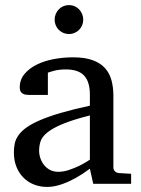

<svg xmlns="http://www.w3.org/2000/svg" viewBox="-20 -718 549 750"><path d="M331.1 -267.1Q263.7 -250 224.1 -233.4Q184.6 -216.8 164.3 -200Q144 -183.1 138.4 -165.8Q132.8 -148.4 132.8 -129.9Q132.8 -114.3 137.9 -99.4Q143.1 -84.5 152.6 -72.8Q162.1 -61 176 -54Q189.9 -46.9 208 -46.9Q228 -46.9 249.8 -54.2Q271.5 -61.5 289.6 -70.3Q310.5 -80.6 331.1 -94.2ZM344.2 0 331.1 -59.1Q304.7 -39.1 276.9 -23.4Q264.6 -16.6 251 -10.3Q237.3 -3.9 222.9 1.2Q208.5 6.3 193.6 9.3Q178.7 12.2 164.1 12.2Q136.7 12.2 113 2.9Q89.4 -6.3 71.8 -23.9Q54.2 -41.5 44.2 -66.4Q34.2 -91.3 34.2 -123Q34.2 -141.6 37.8 -158.2Q41.5 -174.8 52.7 -190.4Q64 -206.1 84.2 -220.5Q104.5 -234.9 137.5 -249Q170.4 -263.2 218 -277.1Q265.6 -291 331.1 -305.2V-348.1Q331.1 -398.4 308.6 -422.6Q286.1 -446.8 237.8 -446.8Q211.4 -446.8 192.9 -441.9Q174.3 -437 167 -434.1V-347.2H94.2Q87.4 -347.2 80.8 -348.1Q74.2 -349.1 68.8 -352.3Q63.5 -355.5 60.3 -361.1Q57.1 -366.7 57.1 -376Q57.1 -406.7 75.7 -429Q94.2 -451.2 124 -465.8Q153.8 -480.5 190.9 -487.3Q228 -494.1 265.1 -494.1Q311.5 -494.1 342 -482.9Q372.6 -471.7 390.4 -451.7Q408.2 -431.6 415.5 -404.3Q422.9 -377 422.9 -344.2V-64Q422.9 -54.7 429 -48.8Q435.1 -43 443.8 -42L492.2 -39.1V0ZM305.2 -641.1Q305.2 -629.4 300.8 -619.1Q296.4 -608.9 288.8 -601.3Q281.2 -593.8 271.2 -589.4Q261.2 -585 249.5 -585Q237.8 -585 227.5 -589.4Q217.3 -593.8 209.7 -601.3Q202.1 -608.9 197.8 -619.1Q193.4 -629.4 193.4 -641.1Q193.4 -652.8 197.8 -663.3Q202.1 -673.8 209.7 -681.6Q217.3 -689.5 227.5 -693.8Q237.8 -698.2 249.5 -698.2Q261.2 -698.2 271.2 -693.8Q281.2 -689.5 288.8 -681.6Q296.4 -673.8 300.8 -663.3Q305.2 -652.8 305.2 -641.1Z"/></svg>

Font: Charis SIL Eur
Style: Regular
Weight: 400
Foundry: SIL International
Version: Version 5.000